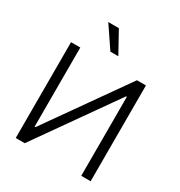

<svg xmlns="http://www.w3.org/2000/svg" viewBox="-214 -1083 1148 1227"><g transform="rotate(30 360.5 -469.0)"><path d="M152.3 -707V-123H158.2L570.3 -707H636.7V0H567.4V-583H561.5L150.4 0H84V-707ZM225.6 -937.5H303.7L390.6 -780.3H332Z"/></g></svg>

Font: Pretendard GOV Light
Style: Regular
Weight: 300
Designer: Base glyphs from Inter by Rasmus Andersson; Hangeul glyphs from Noto Sans CJK(Source Han Sans) by Jang Soo-young and Kan
Foundry: Kil Hyung-jin
Version: Version 1.309